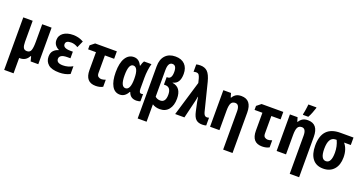

<svg xmlns="http://www.w3.org/2000/svg" viewBox="-48 -1620 5095 2710"><g transform="rotate(20 2500.0 -265.0)"><path d="M187 10Q278 10 318 -70H327L345 0H460V-549H319V-285Q319 -198 304.5 -158Q290 -118 245 -118Q205 -118 190.5 -147Q176 -176 176 -233V-549H35V240H176V10Q181 10 187 10Z M936 -26V-143Q867 -103 791 -103Q694 -103 694 -167Q694 -197 721.5 -215.5Q749 -234 814 -234H858V-333H823Q711 -333 711 -393Q711 -447 793 -447Q845 -447 896 -415L941 -516Q899 -539 861.5 -548Q824 -557 784 -557Q693 -557 638 -517Q583 -477 583 -410Q583 -364 607.5 -333.5Q632 -303 663 -290V-285Q622 -275 590.5 -243Q559 -211 559 -150Q559 -80 610 -35Q661 10 776 10Q866 10 936 -26Z M1430 -14V-120Q1393 -106 1367 -106Q1343 -106 1322 -120.5Q1301 -135 1301 -175V-438H1440V-550H1114L1049 -498V-438H1167V-169Q1167 11 1323 11Q1386 11 1430 -14Z M1807 -74H1815Q1842 10 1934 10Q1950 10 1969.5 6Q1989 2 1994 -2V-110Q1982 -105 1968 -105Q1933 -105 1933 -168V-333Q1933 -388 1940.5 -446Q1948 -504 1961 -547H1849Q1833 -525 1819 -472H1814Q1775 -557 1696 -557Q1617 -557 1571 -483Q1525 -409 1525 -269Q1525 -137 1566.5 -63.5Q1608 10 1686 10Q1763 10 1807 -74ZM1658 -270Q1658 -442 1728 -442Q1804 -442 1804 -272V-265Q1804 -102 1730 -102Q1658 -102 1658 -270Z M2174 -136V-534Q2174 -652 2240 -652Q2301 -652 2301 -553Q2301 -449 2239 -449H2225V-336H2246Q2332 -336 2332 -222Q2332 -107 2251 -107Q2205 -107 2174 -136ZM2174 240V-21Q2222 10 2286 10Q2372 10 2419.5 -50Q2467 -110 2467 -212Q2467 -381 2332 -401V-405Q2436 -426 2436 -573Q2436 -663 2386 -714Q2336 -765 2245 -765Q2149 -765 2094.5 -707Q2040 -649 2040 -544V240Z M2983 2V-115Q2969 -109 2949 -109Q2912 -109 2897 -166L2792 -585Q2765 -689 2724.5 -728Q2684 -767 2618 -767Q2581 -767 2556 -760V-649Q2575 -655 2594 -655Q2625 -655 2637.5 -634Q2650 -613 2657 -587L2673 -523L2516 0H2655L2722 -278Q2725 -291 2727.5 -306Q2730 -321 2733 -338H2737Q2742 -301 2749 -266L2777 -136Q2794 -55 2828 -22.5Q2862 10 2924 10Q2957 10 2983 2Z M3465 240V-366Q3465 -559 3309 -559Q3259 -559 3228.5 -539.5Q3198 -520 3179 -487H3173L3155 -549H3040V0H3181V-292Q3181 -370 3199 -404Q3217 -438 3261 -438Q3324 -438 3324 -333V240Z M3930 -14V-120Q3893 -106 3867 -106Q3843 -106 3822 -120.5Q3801 -135 3801 -175V-438H3940V-550H3614L3549 -498V-438H3667V-169Q3667 11 3823 11Q3886 11 3930 -14Z M4295 -606Q4316 -643 4331 -683Q4346 -723 4358 -759V-770H4237Q4236 -757 4232 -726.5Q4228 -696 4223 -665Q4218 -634 4214 -620V-606ZM4465 240V-366Q4465 -559 4309 -559Q4259 -559 4228.5 -539.5Q4198 -520 4179 -487H4173L4155 -549H4040V0H4181V-292Q4181 -370 4199 -404Q4217 -438 4261 -438Q4324 -438 4324 -333V240Z M4959 -237Q4959 -360 4894 -437H4995V-549H4797Q4525 -549 4525 -259Q4525 -131 4580 -60.5Q4635 10 4740 10Q4842 10 4900.5 -56Q4959 -122 4959 -237ZM4661 -259Q4661 -437 4768 -437H4783Q4822 -354 4822 -258Q4822 -102 4741 -102Q4661 -102 4661 -259Z"/></g></svg>

Font: Noto Sans Mono UI Condensed ExtraBold
Style: Regular
Weight: 800
Width: 3
Designer: Monotype Design team
Foundry: Monotype Imaging Inc.
Version: 1.000